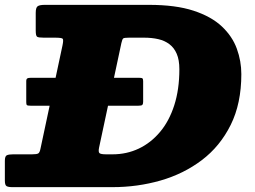

<svg xmlns="http://www.w3.org/2000/svg" viewBox="-70 -770 1048 790"><path d="M58 -450Q46.5 -450 42.2 -447.2Q38 -444.5 38 -436V-350Q38 -340.5 40.5 -337.8Q43 -335 56.5 -335H499Q513 -335 516 -338.8Q519 -342.5 519 -351.5V-436Q519 -445 516 -447.5Q513 -450 500.5 -450ZM-50 -26.5Q-50 -8.5 -43 -4.2Q-36 0 -19 0H393Q495.5 0 590.5 -27.2Q685.5 -54.5 760.5 -111.2Q835.5 -168 879.2 -256Q923 -344 923 -465Q923 -518.5 904.5 -569.5Q886 -620.5 842.8 -661.2Q799.5 -702 726.2 -726Q653 -750 543 -750H114Q93.5 -750 85.2 -744.5Q77 -739 77 -717V-644Q77 -622.5 82.8 -618.8Q88.5 -615 110 -615H156Q184 -615 188 -610.5Q192 -606 187 -582.5L96.5 -158Q93.5 -142.5 87.5 -138.8Q81.5 -135 62 -135H-16Q-33.5 -135 -41.8 -131.2Q-50 -127.5 -50 -108.5ZM367 -135Q345 -135 339.5 -139.8Q334 -144.5 337.5 -162L429.5 -593Q433 -609 437.2 -612Q441.5 -615 461 -615H523Q554.5 -615 581 -609Q607.5 -603 627 -588.2Q646.5 -573.5 657.2 -548.5Q668 -523.5 668 -485Q668 -402 647 -336.8Q626 -271.5 588.2 -226.8Q550.5 -182 500.8 -158.5Q451 -135 393 -135Z"/></svg>

Font: Besley Black
Style: Italic
Weight: 900
Italic angle: -13°
Designer: Owen Earl
Foundry: indestructible type*
Version: Version 2.001